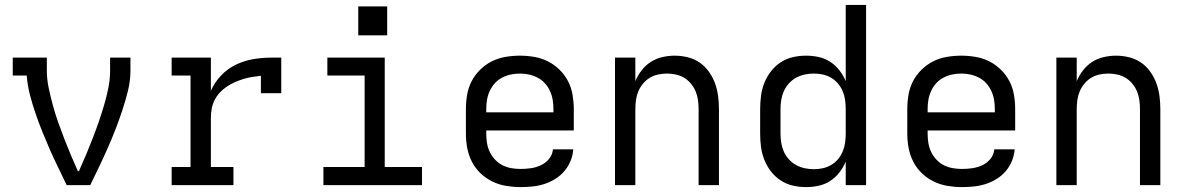

<svg xmlns="http://www.w3.org/2000/svg" viewBox="-20 -755 4840 783"><path d="M252 0Q235 -36 217.5 -71.5Q200 -107 184 -143.5Q168 -180 153 -217Q138 -254 125 -292Q112 -330 102 -368.5Q92 -407 89 -447H32V-520H171V-468Q171 -432 178.5 -396.5Q186 -361 195.5 -326Q205 -291 217 -257Q229 -223 242 -189.5Q255 -156 269 -122.5Q283 -89 298 -56L300 -59L302 -56L304 -62Q319 -95 332.5 -127.5Q346 -160 359 -193.5Q372 -227 383.5 -260.5Q395 -294 405 -328Q415 -362 422 -397Q429 -432 429 -468V-520H512V-468Q512 -426 502 -385.5Q492 -345 479 -305.5Q466 -266 451 -227.5Q436 -189 419 -150.5Q402 -112 384 -74.5Q366 -37 348 0Z M680 0V-74H757V-447H680V-520H840V-385Q855 -419 881 -446.5Q907 -474 940.5 -490.5Q974 -507 1011 -513.5Q1048 -520 1086 -520H1127V-375H1044V-446Q1026 -444 1007.5 -441Q989 -438 971.5 -432.5Q954 -427 937 -419.5Q920 -412 904.5 -401.5Q889 -391 876.5 -377.5Q864 -364 855.5 -347.5Q847 -331 843.5 -312.5Q840 -294 840 -276V-74H932V0Z M1299 0V-74H1467V-447H1315V-520H1549V-74H1701V0ZM1441 -611V-729H1559V-611Z M2102 8Q2073 8 2043.5 3Q2014 -2 1987.5 -15Q1961 -28 1939.5 -48.5Q1918 -69 1904.5 -95.5Q1891 -122 1885.5 -151Q1880 -180 1880 -210V-310Q1880 -339 1885 -368.5Q1890 -398 1903.5 -424Q1917 -450 1938.5 -471Q1960 -492 1986 -505Q2012 -518 2041.5 -523Q2071 -528 2100 -528Q2129 -528 2158.5 -523Q2188 -518 2214 -505Q2240 -492 2261.5 -471Q2283 -450 2296.5 -424Q2310 -398 2315 -368.5Q2320 -339 2320 -310V-223H1963V-210Q1963 -191 1966 -172Q1969 -153 1977 -136Q1985 -119 1998.5 -104.5Q2012 -90 2028.5 -81.5Q2045 -73 2064 -69.5Q2083 -66 2102 -66Q2124 -66 2145 -69Q2166 -72 2185.5 -81Q2205 -90 2219 -107Q2233 -124 2235 -146H2318Q2316 -121 2306.5 -98Q2297 -75 2281 -56.5Q2265 -38 2244 -25Q2223 -12 2199.5 -4.5Q2176 3 2151.5 5.5Q2127 8 2102 8ZM1963 -297H2237V-310Q2237 -329 2234 -347.5Q2231 -366 2223 -383.5Q2215 -401 2202.5 -415Q2190 -429 2173 -438Q2156 -447 2137.5 -451Q2119 -455 2100 -455Q2081 -455 2062.5 -451Q2044 -447 2027 -438Q2010 -429 1997.5 -415Q1985 -401 1977 -383.5Q1969 -366 1966 -347.5Q1963 -329 1963 -310Z M2488 0V-520H2571V-424Q2581 -448 2597 -468.5Q2613 -489 2634 -502.5Q2655 -516 2680.5 -522Q2706 -528 2732 -528Q2758 -528 2784.5 -521.5Q2811 -515 2833 -500Q2855 -485 2871 -462.5Q2887 -440 2896 -415Q2905 -390 2908.5 -363.5Q2912 -337 2912 -310V0H2829V-310Q2829 -328 2826.5 -346.5Q2824 -365 2817 -382Q2810 -399 2798 -413.5Q2786 -428 2770.5 -437.5Q2755 -447 2736.5 -451Q2718 -455 2700 -455Q2682 -455 2663.5 -451Q2645 -447 2629.5 -437.5Q2614 -428 2602 -413.5Q2590 -399 2583 -382Q2576 -365 2573.5 -346.5Q2571 -328 2571 -310V0Z M3268 8Q3240 8 3213.5 2Q3187 -4 3164 -19Q3141 -34 3124 -56Q3107 -78 3097 -103.5Q3087 -129 3083.5 -156Q3080 -183 3080 -210V-310Q3080 -337 3083.5 -364Q3087 -391 3097 -416.5Q3107 -442 3124 -464Q3141 -486 3164 -501Q3187 -516 3213.5 -522Q3240 -528 3268 -528Q3293 -528 3318.5 -522.5Q3344 -517 3365.5 -503Q3387 -489 3403 -468.5Q3419 -448 3429 -424V-735H3512V0H3429V-96Q3419 -72 3403 -51.5Q3387 -31 3365.5 -17Q3344 -3 3318.5 2.5Q3293 8 3268 8ZM3299 -65Q3318 -65 3336 -69Q3354 -73 3370 -82.5Q3386 -92 3398 -106.5Q3410 -121 3417 -138Q3424 -155 3426.5 -173.5Q3429 -192 3429 -210V-310Q3429 -328 3426.5 -346.5Q3424 -365 3417 -382Q3410 -399 3398 -413.5Q3386 -428 3370 -437.5Q3354 -447 3336 -451Q3318 -455 3299 -455Q3280 -455 3261.5 -451Q3243 -447 3226.5 -438Q3210 -429 3197 -414.5Q3184 -400 3176.5 -383Q3169 -366 3166 -347.5Q3163 -329 3163 -310V-210Q3163 -191 3166 -172.5Q3169 -154 3176.5 -137Q3184 -120 3197 -105.5Q3210 -91 3226.5 -82Q3243 -73 3261.5 -69Q3280 -65 3299 -65Z M3902 8Q3873 8 3843.5 3Q3814 -2 3787.5 -15Q3761 -28 3739.5 -48.5Q3718 -69 3704.5 -95.5Q3691 -122 3685.5 -151Q3680 -180 3680 -210V-310Q3680 -339 3685 -368.5Q3690 -398 3703.5 -424Q3717 -450 3738.5 -471Q3760 -492 3786 -505Q3812 -518 3841.5 -523Q3871 -528 3900 -528Q3929 -528 3958.5 -523Q3988 -518 4014 -505Q4040 -492 4061.5 -471Q4083 -450 4096.5 -424Q4110 -398 4115 -368.5Q4120 -339 4120 -310V-223H3763V-210Q3763 -191 3766 -172Q3769 -153 3777 -136Q3785 -119 3798.5 -104.5Q3812 -90 3828.5 -81.5Q3845 -73 3864 -69.5Q3883 -66 3902 -66Q3924 -66 3945 -69Q3966 -72 3985.5 -81Q4005 -90 4019 -107Q4033 -124 4035 -146H4118Q4116 -121 4106.5 -98Q4097 -75 4081 -56.5Q4065 -38 4044 -25Q4023 -12 3999.5 -4.5Q3976 3 3951.5 5.5Q3927 8 3902 8ZM3763 -297H4037V-310Q4037 -329 4034 -347.5Q4031 -366 4023 -383.5Q4015 -401 4002.5 -415Q3990 -429 3973 -438Q3956 -447 3937.5 -451Q3919 -455 3900 -455Q3881 -455 3862.5 -451Q3844 -447 3827 -438Q3810 -429 3797.5 -415Q3785 -401 3777 -383.5Q3769 -366 3766 -347.5Q3763 -329 3763 -310Z M4288 0V-520H4371V-424Q4381 -448 4397 -468.5Q4413 -489 4434 -502.5Q4455 -516 4480.5 -522Q4506 -528 4532 -528Q4558 -528 4584.5 -521.5Q4611 -515 4633 -500Q4655 -485 4671 -462.5Q4687 -440 4696 -415Q4705 -390 4708.5 -363.5Q4712 -337 4712 -310V0H4629V-310Q4629 -328 4626.5 -346.5Q4624 -365 4617 -382Q4610 -399 4598 -413.5Q4586 -428 4570.5 -437.5Q4555 -447 4536.5 -451Q4518 -455 4500 -455Q4482 -455 4463.5 -451Q4445 -447 4429.5 -437.5Q4414 -428 4402 -413.5Q4390 -399 4383 -382Q4376 -365 4373.5 -346.5Q4371 -328 4371 -310V0Z"/></svg>

Font: Nova Nerd Font
Style: Regular
Weight: 400
Designer: Belleve Invis
Foundry: Belleve Invis
Version: Version 24.1.4; ttfautohint (v1.8.4);Nerd Fonts 3.1.1